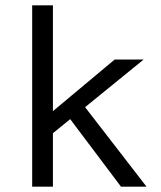

<svg xmlns="http://www.w3.org/2000/svg" viewBox="-20 -702 604 722"><path d="M531 0H435L244 -254L179 -201V0H101V-682H179V-284L411 -478H520L300 -299Z"/></svg>

Font: Betina Sans
Style: Regular
Weight: 400
Designer: Jonathan Pinhorn (font) & Cristiano Sobral (main changes)
Version: Version 2.001;April 28, 2021;FontCreator 13.0.0.2655 32-bit;